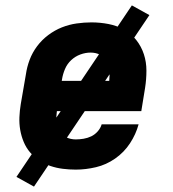

<svg xmlns="http://www.w3.org/2000/svg" viewBox="-20 -621 640 712"><path d="M261 8Q237 8 213 5Q189 2 167 -5.5Q145 -13 125.5 -26Q106 -39 91.5 -56Q77 -73 68 -94.5Q59 -116 55 -139Q51 -162 52 -186.5Q53 -211 57 -235L76 -345Q80 -373 90 -399.5Q100 -426 117.5 -449.5Q135 -473 159 -491Q183 -509 209.5 -519.5Q236 -530 264 -534Q292 -538 319 -538Q351 -538 382 -532Q413 -526 439.5 -511.5Q466 -497 485 -473Q504 -449 513.5 -420Q523 -391 523 -359Q523 -327 518 -295L504 -209H191Q188 -190 189.5 -171Q191 -152 199.5 -136Q208 -120 225 -112Q242 -104 261 -104Q275 -104 290 -106.5Q305 -109 318.5 -115.5Q332 -122 342.5 -134Q353 -146 357 -160H494Q484 -123 462 -89.5Q440 -56 407 -33Q374 -10 336 -1Q298 8 261 8ZM209 -321H385Q387 -340 386 -359Q385 -378 376.5 -393.5Q368 -409 352 -417.5Q336 -426 316 -426Q297 -426 278 -419Q259 -412 244 -398Q229 -384 221 -365Q213 -346 210 -327ZM106 71 41 35 469 -601 534 -565Z"/></svg>

Font: Iosevka Slab HvExObl
Style: Regular
Weight: 900
Width: 7
Italic angle: -9°
Monospace: yes
Designer: Belleve Invis
Foundry: Belleve Invis
Version: Version 11.1.1; ttfautohint (v1.8.3)